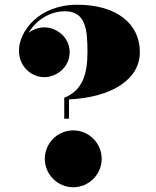

<svg xmlns="http://www.w3.org/2000/svg" viewBox="-20 -780 659 810"><path d="M251 -367.5V-279H271V-360.5C452 -369.5 570 -445 570 -560C570 -680 472 -760 306 -760C143.5 -760 60 -648 60 -566C60 -500 111.5 -454.5 167 -454.5C217 -454.5 274 -495 274 -560C274 -620 221.5 -664.5 167 -664.5C143.5 -664.5 120 -656 101 -642C131.5 -695 191.5 -732.5 253.5 -732.5C342.5 -732.5 349 -654 349 -560C349 -467 328 -398.5 251 -367.5ZM169 -110C169 -44 223 10 289 10C355 10 409 -44 409 -110C409 -176 355 -230 289 -230C223 -230 169 -176 169 -110Z"/></svg>

Font: Bodoni* 11pt Fatface
Style: Regular
Weight: 900
Version: Version 2.3